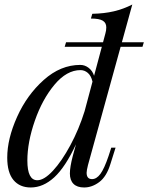

<svg xmlns="http://www.w3.org/2000/svg" viewBox="-20 -815 656 849"><path d="M472 -162H491L468 -89Q451 -34 419 -10Q387 14 352 14Q321 14 305 -2Q289 -18 289 -48Q289 -76 302 -126L316 -177Q269 -76 220 -31Q171 14 116 14Q67 14 39.5 -19Q12 -52 12 -118Q12 -201 55.5 -298Q99 -395 173.5 -461.5Q248 -528 335 -528Q355 -528 372 -515Q389 -502 396 -480L446 -667Q450 -680 450 -694Q450 -714 434.5 -723.5Q419 -733 382 -733L388 -754Q441 -755 483.5 -765Q526 -775 565 -795L369 -85Q363 -61 363 -51Q363 -23 387 -23Q407 -23 424 -46Q441 -69 460 -125ZM354 -323 389 -454Q383 -480 368.5 -492.5Q354 -505 336 -505Q275 -505 221 -440.5Q167 -376 134 -281Q101 -186 101 -105Q101 -18 145 -18Q175 -18 214 -60Q253 -102 291 -172.5Q329 -243 354 -323ZM610 -608H266L272 -628H616Z"/></svg>

Font: Playfair Display
Style: Italic
Weight: 400
Italic angle: -14°
Designer: Claus Eggers Sørensen
Foundry: Claus Eggers Sørensen
Version: Version 1.200; ttfautohint (v1.6)